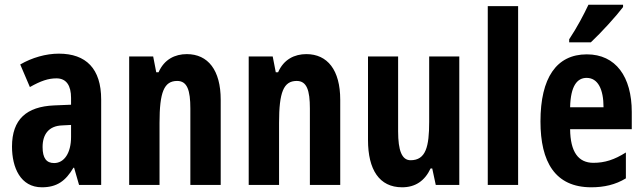

<svg xmlns="http://www.w3.org/2000/svg" viewBox="-20 -786 2734 816"><path d="M230 -558C175 -558 116 -541 66 -512L107 -416C153 -442 185 -453 220 -453C263 -453 282 -421 282 -370V-341L210 -338C93 -333 31 -279 31 -163C31 -74 67 10 158 10C222 10 259 -17 292 -73H295L316 0H410V-363C410 -494 346 -558 230 -558ZM244 -253 282 -255V-204C282 -136 253 -93 210 -93C178 -93 161 -113 161 -161C161 -216 188 -251 244 -253Z M774 -556C724 -556 678 -534 654 -479H644L631 -546H529V0H658V-264C658 -394 677 -442 733 -442C776 -442 789 -402 789 -325V0H918V-362C918 -488 864 -556 774 -556Z M1282 -556C1232 -556 1186 -534 1162 -479H1152L1139 -546H1037V0H1166V-264C1166 -394 1185 -442 1241 -442C1284 -442 1297 -402 1297 -325V0H1426V-362C1426 -488 1372 -556 1282 -556Z M1932 -546H1804V-268C1804 -163 1790 -105 1725 -105C1688 -105 1672 -146 1672 -228V-546H1544V-191C1544 -65 1592 10 1689 10C1745 10 1785 -17 1810 -70H1817L1832 0H1932Z M2182 0V-760H2053V0Z M2628 -756V-766H2481C2460 -722 2434 -672 2399 -619V-606H2491C2537 -649 2601 -720 2628 -756ZM2474 -555C2345 -555 2277 -455 2277 -270C2277 -98 2339 10 2493 10C2547 10 2596 -1 2640 -28V-138C2591 -107 2550 -94 2502 -94C2438 -94 2404 -140 2403 -237H2665V-310C2665 -460 2597 -555 2474 -555ZM2473 -455C2521 -455 2545 -407 2545 -330H2403C2405 -421 2433 -455 2473 -455Z"/></svg>

Font: Noto Sans Gurmukhi ExtraCondensed
Style: Bold
Weight: 700
Width: 2
Designer: Jelle Bosma - Monotype Design Team
Foundry: Monotype Imaging Inc.
Version: Version 2.004